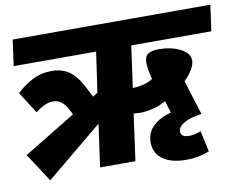

<svg xmlns="http://www.w3.org/2000/svg" viewBox="-79 -803 1188 947"><g transform="rotate(-10 515.0 -329.5)"><path d="M582 -358H586Q607 -358 634 -364.5Q661 -371 683 -385Q669 -443 669 -467Q669 -500 687 -512Q705 -524 740 -524Q802 -524 848 -501Q894 -478 894 -441Q894 -421 879 -396Q864 -371 839 -346L893 -173Q831 -164 802.5 -146Q774 -128 774 -105Q774 -77 816 -77Q844 -77 874 -90L897 15Q843 37 781 37Q706 37 664 6.5Q622 -24 622 -78Q622 -129 658 -161Q694 -193 746 -206L727 -266Q696 -248 661.5 -239.5Q627 -231 597 -231Q586 -231 564 -233L532 0H355L385 -214L102 20L9 -123L269 -281L256 -306Q228 -361 183 -361Q142 -361 94 -322L25 -430Q64 -467 107 -488.5Q150 -510 201 -510Q252 -510 287.5 -486Q323 -462 351 -409L382 -350L406 -365L435 -566H22L40 -696H1030L1012 -566H611Z"/></g></svg>

Font: FiraGO Heavy
Style: Italic
Weight: 900
Italic angle: -8°
Designer: bBox Type GmbH
Foundry: bBox Type GmbH
Version: Version 1.001